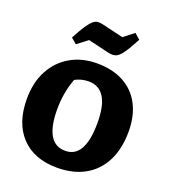

<svg xmlns="http://www.w3.org/2000/svg" viewBox="-165 -1043 1034 1173"><g transform="rotate(20 352.0 -456.0)"><path d="M342 13Q193 13 109.5 -75Q26 -163 26 -320Q26 -428 68.5 -506.5Q111 -585 185.5 -627.5Q260 -670 357 -670Q457 -670 529.5 -631Q602 -592 640.5 -518.5Q679 -445 679 -344Q679 -232 638.5 -152Q598 -72 522.5 -29.5Q447 13 342 13ZM354 -101Q482 -101 482 -329Q482 -549 345 -549Q300 -549 258 -527Q222 -433 222 -324Q222 -101 354 -101ZM193 -735 157 -766Q186 -821 206.5 -851.5Q227 -882 243 -895Q259 -908 273.5 -909Q288 -910 306 -906L445 -873L512 -925L548 -893Q513 -827 490 -795Q467 -763 447 -755.5Q427 -748 400 -754L261 -787Z"/></g></svg>

Font: Piazzolla SC ExtraBold
Style: Regular
Weight: 800
Designer: Juan Pablo del Peral
Foundry: Huerta Tipografica
Version: Version 1.330